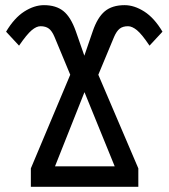

<svg xmlns="http://www.w3.org/2000/svg" viewBox="-20 -718 649 738"><path d="M304.2 -503.9 336.4 -597.7Q354.5 -650.9 382.8 -674.6Q411.1 -698.2 459 -698.2Q496.1 -698.2 534.7 -673.6Q573.2 -648.9 604.5 -596.2L554.7 -542.5Q525.4 -586.4 506.6 -601.8Q487.8 -617.2 472.2 -617.2Q452.1 -617.2 440.2 -607.9Q428.2 -598.6 418.5 -576.2L357.9 -430.7L511.7 -70.8V0H98.6V-70.8L250 -430.7L189.5 -576.2Q180.2 -598.6 168 -607.9Q155.8 -617.2 135.7 -617.2Q120.1 -617.2 101.6 -601.6Q83 -585.9 53.2 -542.5L3.4 -596.2Q34.7 -648.9 73.2 -673.6Q111.8 -698.2 148.9 -698.2Q195.3 -698.2 223.6 -675.5Q252 -652.8 271.5 -597.7ZM420.9 -78.6 304.7 -363.8 191.4 -78.6Z"/></svg>

Font: Arimo
Style: Regular
Weight: 400
Designer: Steve Matteson
Foundry: Monotype Imaging Inc.
Version: Version 1.33